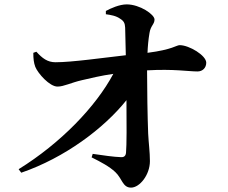

<svg xmlns="http://www.w3.org/2000/svg" viewBox="-20 -816 1040 876"><path d="M463 -751C485 -748 510 -744 529 -730C545 -720 550 -710 551 -690C552 -657 553 -603 554 -564C447 -552 309 -532 233 -532C197 -532 173 -550 146 -580L132 -575C132 -548 134 -530 141 -511C153 -481 207 -420 243 -421C271 -421 305 -439 353 -450C392 -459 441 -471 497 -479C417 -329 257 -163 65 -44L77 -28C275 -96 454 -230 557 -359C558 -251 558 -152 555 -120C554 -105 546 -98 532 -99C499 -100 451 -107 403 -114L398 -98C442 -76 478 -57 506 -31C538 -1 539 40 578 40C617 40 664 -18 664 -81C664 -123 658 -164 656 -207C653 -281 651 -413 651 -495C772 -502 840 -490 881 -490C905 -490 921 -507 921 -530C921 -563 843 -610 800 -610C784 -610 769 -590 653 -575C654 -603 657 -636 662 -665C667 -699 685 -705 685 -727C685 -750 618 -796 558 -796C525 -796 485 -778 463 -766Z"/></svg>

Font: Source Han Serif
Style: Bold
Weight: 700
Designer: Ryoko NISHIZUKA 西塚涼子 (kana & ideographs); Frank Grießhammer (Latin, Greek & Cyrillic); Wenlong ZHANG 张文龙 (bopomofo); San
Foundry: Adobe Systems Incorporated
Version: Version 1.001;PS 1.001;hotconv 16.6.54;makeotf.lib2.5.65590